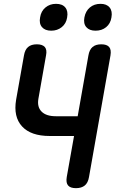

<svg xmlns="http://www.w3.org/2000/svg" viewBox="-20 -971 640 1001"><path d="M366 -262H239Q141 -262 95 -312Q49 -362 64 -451L105 -682Q110 -712 126.5 -726Q143 -740 172 -740Q201 -740 213.5 -726Q226 -712 220 -682L180 -455Q173 -413 197 -389Q221 -365 271 -365H385L441 -682Q446 -712 462.5 -726Q479 -740 508 -740Q537 -740 549 -726Q561 -712 556 -682L444 -48Q439 -18 422 -4Q405 10 376 10Q347 10 335 -4Q323 -18 328 -48ZM478 -811Q446 -811 430 -829.5Q414 -848 420 -880Q426 -913 448.5 -932Q471 -951 504 -951Q536 -951 551.5 -932Q567 -913 561 -880Q556 -848 533.5 -829.5Q511 -811 478 -811ZM247 -811Q215 -811 199 -829.5Q183 -848 189 -880Q194 -913 217 -932Q240 -951 272 -951Q305 -951 320.5 -932Q336 -913 330 -880Q325 -848 302 -829.5Q279 -811 247 -811Z"/></svg>

Font: Maple Mono SemiBold
Style: Italic
Weight: 600
Italic angle: -10°
Monospace: yes
Designer: subframe7536
Version: Version 7.000